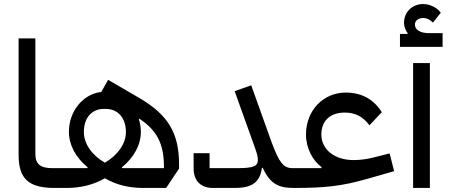

<svg xmlns="http://www.w3.org/2000/svg" viewBox="-20 -930 2221 950"><path d="M251 0H252L274 -22V-98H240C182 -98 155 -116 155 -169V-740H72V-165C72 -45 121 0 251 0Z M252 0H309C377 0 442 -15 499 -48C555 -15 620 0 688 0H802L866 -96V-116C866 -274 810 -363 668 -446L515 -535L481 -475C391 -465 321 -380 321 -278C321 -213 354 -151 414 -102L412 -98H274L252 -76ZM499 -125C435 -162 395 -218 395 -277C395 -347 434 -391 493 -391H504C563 -391 603 -347 603 -277C603 -218 562 -162 499 -125ZM669 -343C754 -287 791 -221 791 -108V-98H585L583 -102C643 -151 677 -213 677 -278C677 -300 673 -321 667 -341Z M1033 0H1142C1226 0 1266 -27 1276 -99H1280C1315 -25 1353 0 1432 0L1454 -22V-98H1428C1383 -98 1362 -124 1324 -226L1223 -508L1141 -479L1235 -217C1250 -176 1256 -156 1256 -140C1256 -107 1234 -98 1152 -98H1017V-172H938V-97C938 -33 976 0 1033 0Z M1432 0C1589 0 1671 -9 1797 -45L1930 -83L1908 -171L1825 -150C1793 -142 1760 -138 1729 -138C1636 -138 1570 -190 1570 -264C1570 -330 1611 -373 1686 -373C1737 -373 1775 -354 1808 -310L1869 -375C1831 -436 1772 -472 1691 -472C1581 -472 1494 -385 1494 -264C1494 -197 1527 -136 1571 -103V-98H1454L1432 -76Z M1959 -698H2170V-766H2104C2059 -766 2033 -782 2033 -809C2033 -827 2050 -841 2074 -841C2092 -841 2109 -832 2122 -818L2161 -867C2143 -893 2106 -910 2074 -910C2019 -910 1979 -870 1979 -817C1979 -798 1987 -779 1997 -766L1996 -762H1959ZM2024 0H2107V-618H2024Z"/></svg>

Font: IBM Plex Arabic Text
Style: Regular
Weight: 450
Designer: Mike Abbink, Paul van der Laan, Pieter van Rosmalen, Wael Morcos, Khajak Apelian
Foundry: Bold Monday
Version: Version 1.0